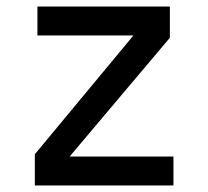

<svg xmlns="http://www.w3.org/2000/svg" viewBox="-20 -570 640 590"><path d="M87 0V-96L390 -461H95V-550H502V-454L194 -89H513V0Z"/></svg>

Font: Tiny Medium
Style: Regular
Weight: 500
Monospace: yes
Designer: Philipp Nurullin, Konstantin Bulenkov
Foundry: JetBrains
Version: Version 2.251; ttfautohint (v1.8.4.7-5d5b)